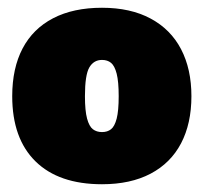

<svg xmlns="http://www.w3.org/2000/svg" viewBox="-20 -771 525 495"><path d="M11.5 -523Q11.5 -595 38.2 -646Q65 -697 117 -724Q169 -751 243 -751Q316.5 -751 368.2 -723.2Q420 -695.5 446.8 -644.2Q473.5 -593 473.5 -523Q473.5 -452.5 446.8 -401.5Q420 -350.5 368.2 -323.2Q316.5 -296 243 -296Q131.5 -296 71.5 -355Q11.5 -414 11.5 -523ZM286 -523Q286 -560.5 280.8 -581Q275.5 -601.5 266.2 -609Q257 -616.5 243 -616.5Q221.5 -616.5 210.2 -597Q199 -577.5 199 -523Q199 -485.5 204.5 -465.2Q210 -445 219.5 -437.8Q229 -430.5 243 -430.5Q257 -430.5 266.2 -437.8Q275.5 -445 280.8 -465.2Q286 -485.5 286 -523Z"/></svg>

Font: Encode Sans SemiCondensed Black
Style: Regular
Weight: 900
Width: 4
Designer: Multiple Designers
Foundry: Impallari Type
Version: Version 2.000